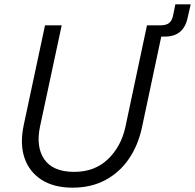

<svg xmlns="http://www.w3.org/2000/svg" viewBox="-20 -857 901 887"><path d="M315 10Q229 10 172 -26.5Q115 -63 93 -128Q71 -193 90 -281L188 -740H265L165 -273Q145 -178 185 -120.5Q225 -63 323 -63Q417 -63 478 -121Q539 -179 559 -269L659 -740H721Q748 -740 761.5 -751Q775 -762 780 -787L790 -837H861L847 -776Q829 -688 742 -688H725L636 -269Q618 -185 575 -122.5Q532 -60 466.5 -25Q401 10 315 10Z"/></svg>

Font: Be Vietnam Pro Light
Style: Italic
Weight: 300
Italic angle: -12°
Designer: Lam Bao, Tony Le, Vietanh Nguyen
Foundry: Yellow Type Foundry
Version: Version 1.002; ttfautohint (v1.8.3)